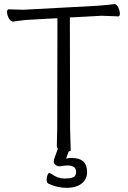

<svg xmlns="http://www.w3.org/2000/svg" viewBox="-20 -725 617 926"><path d="M259 -8Q254 -13 254 -18L256 -107L257 -632V-637H252L126 -630Q101 -629 77.5 -625.5Q54 -622 43 -621H42Q32 -621 23 -636Q14 -653 14 -666.5Q14 -680 22 -680L93 -678L447 -697Q470 -699 494 -701Q518 -703 530 -705H533Q542 -705 550 -690Q558 -673 558 -659.5Q558 -646 551 -646L471 -649L322 -641H317V-636L318 -106L321 0Q321 3 311 6L302 31L299 40Q312 37 317 37H327Q400 37 400 105Q400 140 373.5 160.5Q347 181 301.5 181Q256 181 212 160Q205 155 205 141.5Q205 128 210 117L216 108Q219 108 230 115Q259 136 290 136Q321 136 334 129.5Q347 123 347 104Q347 73 305 73Q291 73 271 77H266Q255 77 247 69.5Q239 62 239 55Q239 48 244 34Z"/></svg>

Font: LXGW WenKai Lite Light
Style: Regular
Weight: 300
Designer: LXGW / Fontworks Inc.
Foundry: LXGW / Fontworks Inc.
Version: Version 1.511; March 25, 2025